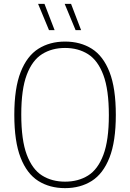

<svg xmlns="http://www.w3.org/2000/svg" viewBox="-20 -964 673 993"><path d="M316.5 9Q237 9 178 -28.2Q119 -65.5 86.5 -148.8Q54 -232 54 -370Q54 -508 86.8 -591.2Q119.5 -674.5 178.5 -711.8Q237.5 -749 316.5 -749Q396 -749 455 -711.8Q514 -674.5 546.5 -591.2Q579 -508 579 -370Q579 -232 546.2 -148.8Q513.5 -65.5 454.5 -28.2Q395.5 9 316.5 9ZM316.5 -24.5Q384.5 -24.5 435.2 -56Q486 -87.5 514.5 -162.8Q543 -238 543 -368Q543 -500.5 514.5 -576.2Q486 -652 435.2 -684Q384.5 -716 316.5 -716Q248.5 -716 197.8 -684.2Q147 -652.5 118.5 -577.5Q90 -502.5 90 -372Q90 -239.5 118.5 -163.8Q147 -88 197.8 -56.2Q248.5 -24.5 316.5 -24.5ZM371 -808 314.5 -944H347.5L399.5 -808ZM233.5 -808 177 -944H210L262.5 -808Z"/></svg>

Font: Encode Sans SemiCondensed SemiCondensed Thin
Style: Regular
Weight: 100
Width: 4
Designer: Multiple Designers
Foundry: Impallari Type
Version: Version 3.000; ttfautohint (v1.8.3) -l 8 -r 50 -G 200 -x 14 